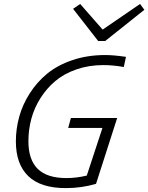

<svg xmlns="http://www.w3.org/2000/svg" viewBox="-20 -945 757 980"><path d="M353 -899.9 389.2 -924.8 503.9 -793.9 694.8 -924.8 716.8 -895 517.1 -735.8H481ZM611.8 -603Q556.6 -612.8 507.8 -612.8Q433.6 -612.8 370.1 -590.8Q306.6 -568.8 262.2 -531.2Q217.8 -493.7 186.3 -443.8Q154.8 -394 139.9 -338.4Q125 -282.7 125 -224.1Q125 -129.9 172.6 -83Q220.2 -36.1 318.8 -36.1Q370.6 -36.1 422.9 -48.8L502.9 -292H328.1L341.8 -342.8H578.1L470.2 -6.8Q397 15.1 315.9 15.1Q187.5 15.1 124.3 -46.1Q61 -107.4 61 -223.1Q61 -287.1 78.1 -349.1Q95.2 -411.1 131.8 -468.5Q168.5 -525.9 220.9 -569.1Q273.4 -612.3 349.9 -638.2Q426.3 -664.1 517.1 -664.1Q559.6 -664.1 623 -654.8Z"/></svg>

Font: IntelOne Mono Light
Style: Italic
Weight: 300
Italic angle: -16°
Designer: Fred Shallcrass
Foundry: Frere-Jones Type LLC
Version: Version 1.200;hotconv 1.1.0;makeotfexe 2.6.0;FJTRelease1.2